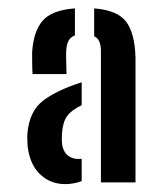

<svg xmlns="http://www.w3.org/2000/svg" viewBox="-20 -828 398 469"><path d="M226.5 -382.5V-706.5Q226 -718.5 222.5 -726.8Q219 -735 210 -739.5V-807.5Q267.5 -803 288.5 -774.5Q309.5 -746 311 -687V-382.5ZM47.5 -470.5Q47 -478 46.8 -486.2Q46.5 -494.5 47 -503Q52 -557 85.8 -582.5Q119.5 -608 179.5 -627V-571Q155 -559.5 144.2 -544.8Q133.5 -530 131.5 -503Q131 -496 131 -489.5Q131 -483 131.5 -477Q134.5 -456 147.2 -447Q160 -438 179.5 -440V-385.5Q148 -374.5 119.8 -380.2Q91.5 -386 72 -408.5Q52.5 -431 47.5 -470.5ZM59.5 -647Q59 -651 58.8 -661.8Q58.5 -672.5 58.5 -683.5Q58.5 -694.5 58.5 -700Q61.5 -751 84 -777.2Q106.5 -803.5 163 -807.5V-741.5Q153.5 -738 148.5 -730.2Q143.5 -722.5 142 -708Q141.5 -704 141.5 -690.8Q141.5 -677.5 142 -664.5Q142.5 -651.5 142.5 -647Z"/></svg>

Font: Big Shoulders Stencil Display Thin
Style: Bold
Weight: 700
Version: Version 2.001